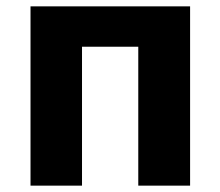

<svg xmlns="http://www.w3.org/2000/svg" viewBox="-20 -584 692 604"><path d="M76 0V-564H578V0H415V-437H238V0Z"/></svg>

Font: Noto Sans JP ExtraBold
Style: Regular
Weight: 800
Designer: Ryoko NISHIZUKA  (kana, bopomofo & ideographs); Paul D. Hunt (Latin, Greek & Cyrillic); Sandoll Communications , Soo-you
Foundry: Adobe
Version: Version 2.004-H2;hotconv 1.0.118;makeotfexe 2.5.65603